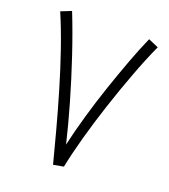

<svg xmlns="http://www.w3.org/2000/svg" viewBox="-127 -772 765 868"><g transform="rotate(20 255.5 -338.5)"><path d="M228 3Q210 -67 187 -152.5Q164 -238 137.5 -327.5Q111 -417 81.5 -502.5Q52 -588 21 -660L71 -680Q106 -592 140 -490.5Q174 -389 203 -288.5Q232 -188 252 -103Q268 -174 290.5 -252Q313 -330 339 -406.5Q365 -483 391 -553Q417 -623 442 -679L491 -658Q459 -588 427 -502.5Q395 -417 365.5 -327.5Q336 -238 313 -154.5Q290 -71 277 -6Z"/></g></svg>

Font: Noto Sans Arabic SemCond Light
Style: Regular
Weight: 300
Width: 4
Designer: Monotype Design Team, Nadine Chahine, Nizar Qandah and Khaled Hosny
Foundry: Monotype Imaging Inc.
Version: Version 2.012; ttfautohint (v1.8.4.7-5d5b)